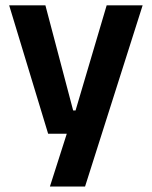

<svg xmlns="http://www.w3.org/2000/svg" viewBox="-20 -510 555 702"><path d="M247.5 -106H316L247.5 -76.5L370 -490.5H501.5L291 172H162.5L239.5 -69L299 -21H156L13.5 -490.5H146Z"/></svg>

Font: Anek Devanagari Medium SemiBold
Style: Regular
Weight: 600
Version: Version 1.003